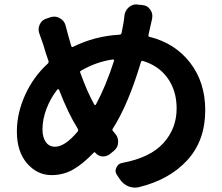

<svg xmlns="http://www.w3.org/2000/svg" viewBox="-20 -809 1007 872"><path d="M229.5 -142.6Q275.4 -142.6 333 -211.9Q336.9 -217.8 333 -224.6Q290 -293 248 -401.4Q247.1 -403.3 244.6 -403.8Q242.2 -404.3 240.2 -402.3Q209 -362.3 190.9 -314.5Q172.9 -266.6 172.9 -221.7Q172.9 -185.5 188 -164.1Q203.1 -142.6 229.5 -142.6ZM498 -533.2Q499 -535.2 497.1 -537.1Q495.1 -539.1 493.2 -539.1Q417 -528.3 348.6 -488.3Q341.8 -485.4 344.7 -478.5Q377 -389.6 408.2 -334Q410.2 -332 412.6 -332Q415 -332 416 -335Q460.9 -418 498 -533.2ZM661.1 -680.7 654.3 -650.4Q652.3 -643.6 659.2 -641.6Q774.4 -613.3 843.3 -524.4Q912.1 -435.5 912.1 -308.6Q912.1 -170.9 831.1 -82Q750 6.8 611.3 41Q602.5 43 593.8 43Q578.1 43 562.5 37.1Q538.1 26.4 523.4 3.9L511.7 -13.7Q504.9 -23.4 504.9 -33.2Q504.9 -41 508.8 -47.9Q516.6 -66.4 536.1 -69.3Q662.1 -92.8 722.2 -159.2Q782.2 -225.6 782.2 -316.4Q782.2 -396.5 741.7 -453.6Q701.2 -510.7 628.9 -532.2Q622.1 -534.2 620.1 -527.3Q562.5 -334 492.2 -224.6Q488.3 -218.8 493.2 -213.9Q498 -208 502.9 -202.1Q516.6 -186.5 516.6 -166Q516.6 -139.6 497.1 -124L479.5 -109.4Q465.8 -98.6 449.2 -98.6Q446.3 -98.6 444.3 -98.6Q424.8 -100.6 413.1 -115.2Q409.2 -120.1 405.3 -115.2Q354.5 -62.5 310.5 -38.1Q266.6 -13.7 213.9 -13.7Q149.4 -13.7 103 -66.9Q56.6 -120.1 56.6 -211.9Q56.6 -294.9 94.2 -377.9Q131.8 -460.9 197.3 -520.5Q202.1 -525.4 200.2 -532.2Q185.5 -573.2 176.8 -605.5Q168 -631.8 159.2 -655.3Q155.3 -665 155.3 -674.8Q155.3 -686.5 160.2 -697.3Q169.9 -718.8 191.4 -724.6L210.9 -731.4Q219.7 -733.4 226.6 -733.4Q240.2 -733.4 252.9 -725.6Q273.4 -713.9 278.3 -691.4Q283.2 -672.9 288.1 -654.3Q295.9 -625 303.7 -599.6Q306.6 -592.8 312.5 -596.7Q411.1 -645.5 523.4 -651.4Q530.3 -652.3 532.2 -659.2Q534.2 -667 540 -700.2Q543 -715.8 544.9 -736.3Q546.9 -759.8 564.5 -775.4Q580.1 -789.1 599.6 -789.1Q601.6 -789.1 604.5 -788.1L627 -786.1Q649.4 -784.2 662.1 -765.6Q671.9 -752 671.9 -736.3Q671.9 -731.4 670.9 -724.6Q663.1 -688.5 661.1 -680.7Z"/></svg>

Font: Gen Jyuu Gothic P Bold
Style: Bold
Weight: 700
Designer: [Source Han Sans]
Ryoko NISHIZUKA  (kana & ideographs); Paul D. Hunt (Latin, Greek & Cyrillic); Wenlong ZHANG  (bopomofo
Version: Version 1.002.20150607